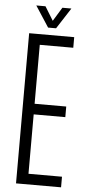

<svg xmlns="http://www.w3.org/2000/svg" viewBox="-62 -984 459 1019"><g transform="rotate(5 167.0 -475.0)"><path d="M64 0V-800H304V-743.5H125.5V-429.5H294V-373H125.5V-56.5H304V0ZM161.5 -838.5 89 -950H138L183 -876.5L228 -950H276L204 -838.5Z"/></g></svg>

Font: Big Shoulders Text Thin Light
Style: Regular
Weight: 300
Version: Version 2.002